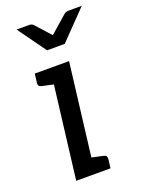

<svg xmlns="http://www.w3.org/2000/svg" viewBox="-138 -782 631 847"><g transform="rotate(-20 178.0 -358.5)"><path d="M69 0 131 -507H220L158 0ZM128 0 148 -78 221 -62Q230 -60 233 -55Q236 -50 235 -41L230 0ZM161 -507 141 -429 68 -445Q59 -447 56 -452Q53 -457 54 -466L59 -507ZM356 -717 228 -585H145L50 -717H109Q121 -717 128 -710L192 -639L273 -710Q276 -713 282 -715Q288 -717 294 -717Z"/></g></svg>

Font: Aleo
Style: Italic
Weight: 400
Italic angle: -7°
Designer: Alessio Laiso
Foundry: Alessio Laiso
Version: Version 2.001;gftools[0.9.29]